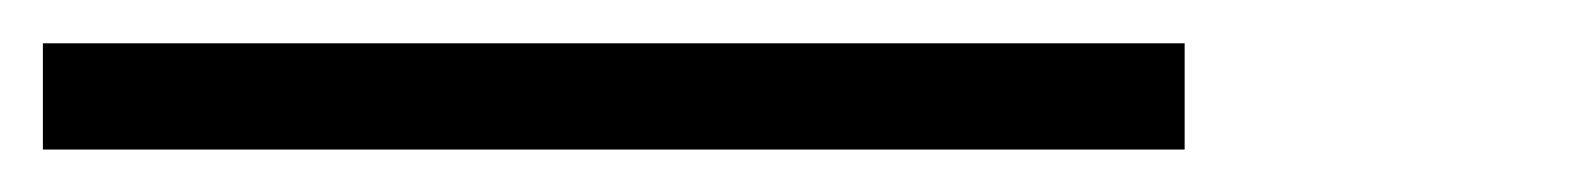

<svg xmlns="http://www.w3.org/2000/svg" viewBox="-88 52 741 90"><path d="M-67.9 122.1V72.3H467.3V122.1Z"/></svg>

Font: Elstob SemiBold
Style: Italic
Weight: 600
Italic angle: -20°
Designer: Peter S. Baker
Version: Version 1.015